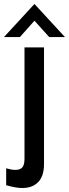

<svg xmlns="http://www.w3.org/2000/svg" viewBox="-56 -731 346 964"><path d="M-25 199V114Q2 122 21 122Q45 122 56 109.5Q67 97 67 66V-493H165V92Q165 153 136 183Q107 213 56 213Q24 213 -25 199ZM117 -711 270 -545H191L117 -627L44 -545H-36Z"/></svg>

Font: Hanken Grotesk Medium
Style: Regular
Weight: 500
Designer: Alfredo Marco Pradil
Foundry: Hanken Design Co.
Version: Version 3.014